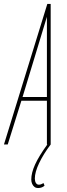

<svg xmlns="http://www.w3.org/2000/svg" viewBox="-44 -730 340 970"><path d="M-24 0 195 -710H212V0H193V-221H64L-5 0ZM70 -240H193V-645ZM195 0H212Q175 49 153.5 94.5Q132 140 132 172Q132 186 137.5 194.5Q143 203 152 203Q158 203 163.5 201Q169 199 176 195L181 208Q176 213 167.5 216.5Q159 220 148 220Q138 220 130.5 214.5Q123 209 118.5 199Q114 189 114 177Q114 143 133.5 100.5Q153 58 195 0Z"/></svg>

Font: Georama
Style: Italic
Weight: 400
Width: 2
Italic angle: -9°
Designer: Jean-Baptiste Levee
Foundry: Production Type
Version: Version 1.000